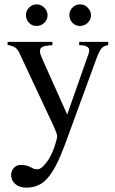

<svg xmlns="http://www.w3.org/2000/svg" viewBox="-20 -642 527 880"><path d="M397 -572Q397 -552 382 -537.5Q367 -523 346 -523Q326 -523 312 -537.5Q298 -552 298 -573Q298 -593 312.5 -607.5Q327 -622 347 -622Q367 -622 382 -607Q397 -592 397 -572ZM198 -572Q198 -552 183 -537.5Q168 -523 147 -523Q127 -523 113 -537.5Q99 -552 99 -573Q99 -593 113.5 -607.5Q128 -622 148 -622Q168 -622 183 -607Q198 -592 198 -572ZM476 -435Q458 -433 447.5 -422.5Q437 -412 426 -384L276 25Q256 78 237 115Q218 152 197.5 175Q177 198 153 208Q129 218 101 218Q69 218 50 201.5Q31 185 31 160Q31 141 43.5 127.5Q56 114 74 114Q88 114 100 116.5Q112 119 126 127Q134 132 140.5 133Q147 134 152 134Q163 134 176.5 121Q190 108 202 90Q209 79 216.5 63Q224 47 229.5 31Q235 15 238.5 1.5Q242 -12 242 -18Q242 -24 238 -34.5Q234 -45 228 -59Q222 -73 214.5 -88.5Q207 -104 200 -119L68 -401Q60 -418 47.5 -425.5Q35 -433 15 -436V-450H220V-435Q188 -433 175.5 -427.5Q163 -422 163 -408Q163 -400 167 -389Q171 -378 176 -367L288 -117L385 -393Q387 -398 388 -403Q389 -408 389 -411Q389 -435 343 -435V-450H476Z"/></svg>

Font: STIXGeneralUnicodeRegular
Style: Regular
Weight: 400
Designer: MicroPress Inc., with final additions and corrections provided by Coen Hoffman, Elsevier (retired)
Version: Version 1.1.0